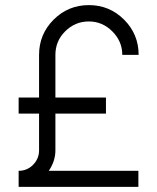

<svg xmlns="http://www.w3.org/2000/svg" viewBox="-20 -732 615 752"><path d="M522 -63H171Q197 -101 197 -143V-287H395V-350H197V-517Q197 -571 235 -609Q274 -648 328 -648Q381 -648 420 -609Q459 -570 459 -517H523Q523 -598 466 -655Q409 -712 328 -712Q247 -712 190 -655Q133 -598 133 -517V-350H53V-287H133V-143Q133 -110 109 -86Q86 -63 53 -63V0H522Z"/></svg>

Font: Unageo Variable
Style: Regular
Weight: 300
Designer: Richard Sepsi
Foundry: Richard Sepsi
Version: Version 2.200